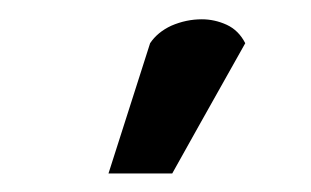

<svg xmlns="http://www.w3.org/2000/svg" viewBox="-20 -785 329 203"><path d="M239.3 -739.3Q232.4 -752.9 219.7 -758.8Q207 -764.6 193.4 -764.6Q176.8 -764.6 161.1 -757.8Q146.5 -751 138.7 -739.3Q124 -693.4 94.7 -601.6Q111.3 -601.6 162.1 -601.6Q181.6 -636.7 239.3 -739.3Z"/></svg>

Font: DaxlinePro-Medium
Style: Medium
Weight: 400
Designer: Hans Reichel
Version: Version 7.502; 2006